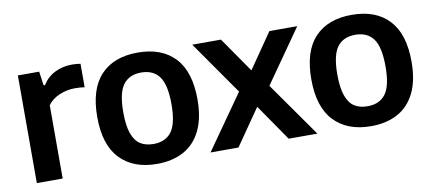

<svg xmlns="http://www.w3.org/2000/svg" viewBox="-57 -751 2163 958"><g transform="rotate(-10 1025.0 -272.0)"><path d="M65 -545.5H173L183 -474.5H190Q214 -513 253.2 -532.5Q292.5 -552 339.5 -552Q361 -552 383 -548.5V-429.5Q363.5 -433 332 -433Q293 -433 255.2 -417Q217.5 -401 196 -371.5V0H65Z M419 -271.5Q419 -413 485.2 -483.5Q551.5 -554 673 -554Q794.5 -554 860.8 -483.5Q927 -413 927 -272Q927 -178 896.2 -115Q865.5 -52 808.5 -21Q751.5 10 673 10Q553.5 10 486.2 -60.5Q419 -131 419 -271.5ZM795 -271Q795 -370.5 764.2 -411.8Q733.5 -453 673 -453Q612.5 -453 581.8 -412Q551 -371 551 -273Q551 -205.5 565.2 -165.5Q579.5 -125.5 606.2 -108.2Q633 -91 673 -91Q733.5 -91 764.2 -132Q795 -173 795 -271Z M1292 -276.5 1486.5 0H1341L1214 -184L1086.5 0H945L1138 -274.5L948.5 -545.5H1094L1217 -368L1339.5 -545.5H1480.5Z M1503.5 -271.5Q1503.5 -413 1569.8 -483.5Q1636 -554 1757.5 -554Q1879 -554 1945.2 -483.5Q2011.5 -413 2011.5 -272Q2011.5 -178 1980.8 -115Q1950 -52 1893 -21Q1836 10 1757.5 10Q1638 10 1570.8 -60.5Q1503.5 -131 1503.5 -271.5ZM1879.5 -271Q1879.5 -370.5 1848.8 -411.8Q1818 -453 1757.5 -453Q1697 -453 1666.2 -412Q1635.5 -371 1635.5 -273Q1635.5 -205.5 1649.8 -165.5Q1664 -125.5 1690.8 -108.2Q1717.5 -91 1757.5 -91Q1818 -91 1848.8 -132Q1879.5 -173 1879.5 -271Z"/></g></svg>

Font: Encode Sans SemiBold
Style: Regular
Weight: 600
Designer: Multiple Designers
Foundry: Impallari Type
Version: Version 2.000